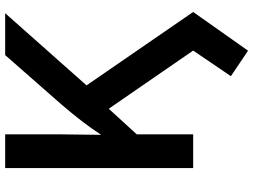

<svg xmlns="http://www.w3.org/2000/svg" viewBox="-138 -630 980 743"><g transform="rotate(-90 351.5 -258.0)"><path d="M73.2 0V-727.5H203.6V-511.7L201.7 -356Q227.1 -395 255.4 -431.6Q283.7 -468.3 319.3 -509.8L510.3 -727.5H672.4L393.1 -412.6L677.2 0L527.3 212.4L428.7 146L527.8 0L302.7 -326.7L203.6 -218.3V0Z"/></g></svg>

Font: Inter-SemiBold
Style: Regular
Weight: 600
Designer: Rasmus Andersson
Foundry: rsms
Version: Version 4.000;git-a52131595